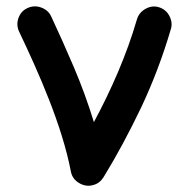

<svg xmlns="http://www.w3.org/2000/svg" viewBox="-20 -550 589 603"><path d="M66.9 -524.9C52.7 -518.6 43.5 -508.3 38.1 -493.7C32.7 -478.5 33.7 -464.4 40 -450.7C101.1 -322.3 174.8 -157.2 202.6 -11.2C205.6 4.4 214.4 16.6 228.5 24.9C242.7 33.2 257.3 35.6 272.5 31.2C286.1 27.8 296.9 19.5 304.7 7.3C346.7 -61 386.2 -134.8 423.8 -213.4C460.9 -292 491.7 -374 516.6 -458.5C521 -472.7 519 -486.8 511.7 -500.5C504.4 -514.2 493.2 -522.9 479 -527.3C464.8 -531.7 450.7 -529.8 437.5 -522.5C423.8 -515.1 414.6 -503.9 410.2 -489.7C377.4 -376.5 329.1 -267.6 274.9 -166.5C256.8 -225.6 235.8 -283.2 211.4 -340.3C187 -397.5 163.6 -449.7 141.1 -497.6C134.8 -511.7 124 -521 109.4 -526.4C94.7 -531.7 80.6 -531.2 66.9 -524.9Z"/></svg>

Font: Mikhak SemiBold
Style: Regular
Weight: 600
Designer: Amin Abedi
Version: Version 3.2